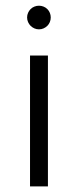

<svg xmlns="http://www.w3.org/2000/svg" viewBox="-20 -663 277 683"><path d="M118.6 -558.6Q127.3 -558.6 135 -562Q142.7 -565.5 148.4 -571.1Q154.1 -576.8 157.3 -584.5Q160.5 -592.3 160.5 -600.9Q160.5 -609.5 157.3 -617.3Q154.1 -625 148.4 -630.7Q142.7 -636.4 135 -639.5Q127.3 -642.7 118.6 -642.7Q110 -642.7 102.3 -639.5Q94.5 -636.4 88.9 -630.7Q83.2 -625 79.8 -617.3Q76.4 -609.5 76.4 -600.9Q76.4 -592.3 79.8 -584.5Q83.2 -576.8 88.9 -571.1Q94.5 -565.5 102.3 -562Q110 -558.6 118.6 -558.6ZM150.5 0V-465.5H86.8V0Z"/></svg>

Font: Spartan MB
Style: Regular
Weight: 212
Designer: Matt Bailey, Mirko Velimirovic
Foundry: Matt Bailey
Version: Version 1.005